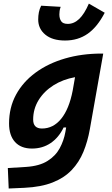

<svg xmlns="http://www.w3.org/2000/svg" viewBox="-20 -823 626 1077"><path d="M28.8 234.4 23.9 119.6 126.5 113.3Q201.2 108.4 246.6 79.8Q292 51.3 315.2 8.1Q338.4 -35.2 346.7 -82.5L351.1 -107.9H336.9Q309.6 -51.3 264.2 -20.5Q218.8 10.3 159.2 10.3Q97.7 10.3 64.2 -26.6Q30.8 -63.5 30.8 -130.4Q30.8 -219.7 69.8 -291.7Q108.9 -363.8 179.4 -415.5Q250 -467.3 344.5 -494.9Q439 -522.5 549.8 -522.5H559.1L483.9 -98.1Q471.7 -29.3 447.8 28.8Q423.8 86.9 382.3 130.6Q340.8 174.3 275.9 200.2Q210.9 226.1 116.7 230.5ZM400.9 -390.1Q333 -377.9 280 -344.5Q227.1 -311 196.5 -261.5Q166 -211.9 166 -152.3Q166 -102.1 215.3 -102.1Q278.8 -102.1 323.2 -156.7Q367.7 -211.4 387.7 -314.9ZM344.7 -595.7Q273.9 -595.7 234.1 -628.7Q194.3 -661.6 194.3 -713.9Q194.3 -734.4 198 -753.7Q201.7 -772.9 210.9 -791L320.3 -784.7Q315.4 -771 314.2 -760.3Q313 -749.5 313 -741.7Q313 -719.2 323 -704.1Q333 -689 360.4 -689Q395 -689 424.1 -716.6Q453.1 -744.1 478.5 -802.7L567.4 -751.5Q525.9 -671.4 471.7 -633.5Q417.5 -595.7 344.7 -595.7Z"/></svg>

Font: Cascadia Mono
Style: Bold Italic
Weight: 700
Italic angle: -10°
Monospace: yes
Designer: Aaron Bell
Foundry: Saja Typeworks
Version: Version 2404.023; ttfautohint (v1.8.4)